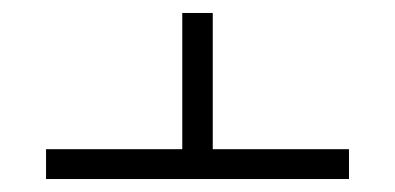

<svg xmlns="http://www.w3.org/2000/svg" viewBox="-20 -615 609 296"><path d="M308 -385H518V-339H51V-385H261V-595H308Z"/></svg>

Font: Noto Sans Hebrew Thin Light
Style: Regular
Weight: 300
Version: Version 3.001